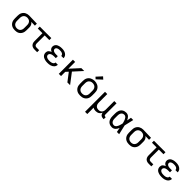

<svg xmlns="http://www.w3.org/2000/svg" viewBox="502 -2775 4995 4995"><g transform="rotate(45 3000.0 -277.0)"><path d="M299 8Q270 8 241 3Q212 -2 185.5 -15Q159 -28 138 -49Q117 -70 103.5 -96.5Q90 -123 85 -152Q80 -181 80 -210V-310Q80 -338 84.5 -366Q89 -394 101.5 -419.5Q114 -445 133 -466Q152 -487 177 -500.5Q202 -514 229 -521Q256 -528 285 -528Q288 -528 292 -528Q296 -528 300 -528L581 -520V-447L446 -450Q462 -439 475 -423Q488 -407 497 -388.5Q506 -370 509 -350Q512 -330 512 -310V-210Q512 -181 507 -152.5Q502 -124 489.5 -98Q477 -72 457 -50.5Q437 -29 411.5 -15.5Q386 -2 357 3Q328 8 299 8ZM299 -65Q317 -65 335.5 -69Q354 -73 370 -82.5Q386 -92 398 -106.5Q410 -121 417 -138Q424 -155 426.5 -173.5Q429 -192 429 -210V-310Q429 -327 427 -344.5Q425 -362 418.5 -378.5Q412 -395 401.5 -409Q391 -423 376.5 -433Q362 -443 345 -448Q328 -453 311 -454L300 -455Q298 -455 295.5 -455Q293 -455 291 -455Q273 -455 255 -450Q237 -445 221.5 -435.5Q206 -426 194.5 -412Q183 -398 175.5 -381Q168 -364 165.5 -346Q163 -328 163 -310V-210Q163 -191 166 -172.5Q169 -154 176.5 -137Q184 -120 197 -105.5Q210 -91 226.5 -82Q243 -73 261.5 -69Q280 -65 299 -65Z M1013 0Q993 0 972 -3.5Q951 -7 932.5 -16Q914 -25 899 -40Q884 -55 875 -74Q866 -93 862.5 -113.5Q859 -134 859 -155V-447H688V-520H1112V-447H941V-155Q941 -139 945 -124Q949 -109 958.5 -97Q968 -85 983 -79.5Q998 -74 1013 -74H1111V0Z M1497 8Q1472 8 1446.5 5.5Q1421 3 1396 -4Q1371 -11 1348 -23Q1325 -35 1307.5 -53.5Q1290 -72 1281 -96.5Q1272 -121 1272 -147Q1272 -168 1278.5 -189.5Q1285 -211 1300 -227Q1315 -243 1334 -253.5Q1353 -264 1373 -271Q1356 -278 1339.5 -288.5Q1323 -299 1311 -313.5Q1299 -328 1293.5 -346.5Q1288 -365 1288 -384Q1288 -408 1296.5 -430.5Q1305 -453 1321 -470.5Q1337 -488 1358.5 -499Q1380 -510 1403 -516.5Q1426 -523 1449.5 -525.5Q1473 -528 1497 -528Q1521 -528 1545 -525.5Q1569 -523 1592 -516Q1615 -509 1636 -496.5Q1657 -484 1673 -466Q1689 -448 1697.5 -425Q1706 -402 1706 -378Q1706 -377 1706 -376.5Q1706 -376 1706 -375H1623Q1623 -375 1623 -375.5Q1623 -376 1623 -376Q1623 -390 1617 -403Q1611 -416 1601 -425Q1591 -434 1578 -440Q1565 -446 1551.5 -449Q1538 -452 1524.5 -453Q1511 -454 1497 -454Q1484 -454 1470.5 -453.5Q1457 -453 1443.5 -450Q1430 -447 1417.5 -442Q1405 -437 1394 -428.5Q1383 -420 1377 -408Q1371 -396 1371 -382Q1371 -368 1377 -355.5Q1383 -343 1394 -334Q1405 -325 1418 -320Q1431 -315 1444.5 -312Q1458 -309 1472 -308Q1486 -307 1500 -307H1564V-234H1500Q1484 -234 1468.5 -232.5Q1453 -231 1437.5 -228Q1422 -225 1407.5 -219Q1393 -213 1381 -203Q1369 -193 1362 -178.5Q1355 -164 1355 -148Q1355 -148 1355 -148Q1355 -148 1355 -148Q1355 -133 1362 -119Q1369 -105 1381 -95.5Q1393 -86 1407 -80Q1421 -74 1436 -71Q1451 -68 1466.5 -67Q1482 -66 1497 -66Q1513 -66 1528 -67Q1543 -68 1558 -71.5Q1573 -75 1587 -81Q1601 -87 1613 -96.5Q1625 -106 1632 -120Q1639 -134 1639 -150Q1639 -150 1639 -150Q1639 -150 1639 -150H1722Q1722 -149 1722 -149Q1722 -149 1722 -148Q1722 -123 1712.5 -98.5Q1703 -74 1685.5 -55.5Q1668 -37 1645.5 -24.5Q1623 -12 1598.5 -4.5Q1574 3 1548.5 5.5Q1523 8 1497 8Z M1907 0V-520H1989V-271L2217 -520H2323L2107 -283L2323 0H2223L2052 -224L1989 -155V0Z M2700 8Q2671 8 2641.5 3Q2612 -2 2586 -15Q2560 -28 2538.5 -49Q2517 -70 2503.5 -96Q2490 -122 2485 -151.5Q2480 -181 2480 -210V-310Q2480 -339 2485 -368.5Q2490 -398 2503.5 -424Q2517 -450 2538.5 -471Q2560 -492 2586.5 -505Q2613 -518 2642 -524.5Q2671 -531 2700 -531Q2729 -531 2758 -524.5Q2787 -518 2813.5 -505Q2840 -492 2861.5 -471Q2883 -450 2896.5 -424Q2910 -398 2915 -368.5Q2920 -339 2920 -310V-210Q2920 -181 2915 -151.5Q2910 -122 2896.5 -96Q2883 -70 2861.5 -49Q2840 -28 2814 -15Q2788 -2 2758.5 3Q2729 8 2700 8ZM2700 -66Q2719 -66 2737.5 -69.5Q2756 -73 2773 -82Q2790 -91 2802.5 -105Q2815 -119 2823 -136.5Q2831 -154 2834 -172.5Q2837 -191 2837 -210V-310Q2837 -329 2834 -348Q2831 -367 2823 -384Q2815 -401 2802 -415.5Q2789 -430 2772 -438.5Q2755 -447 2736 -451Q2717 -455 2698 -455Q2679 -455 2660.5 -451Q2642 -447 2626 -437.5Q2610 -428 2597 -414Q2584 -400 2576.5 -383Q2569 -366 2566 -347.5Q2563 -329 2563 -310V-210Q2563 -191 2566 -172.5Q2569 -154 2577 -136.5Q2585 -119 2597.5 -105Q2610 -91 2627 -82Q2644 -73 2662.5 -69.5Q2681 -66 2700 -66ZM2685 -577 2634 -623 2768 -769 2832 -711Z M3088 215V-520H3171V-210Q3171 -192 3173.5 -173.5Q3176 -155 3183 -138Q3190 -121 3202 -106.5Q3214 -92 3229.5 -82.5Q3245 -73 3263.5 -69.5Q3282 -66 3300 -66Q3318 -66 3336.5 -69.5Q3355 -73 3370.5 -82.5Q3386 -92 3398 -106.5Q3410 -121 3417 -138Q3424 -155 3426.5 -173.5Q3429 -192 3429 -210V-520H3512V-104Q3512 -97 3514.5 -89Q3517 -81 3522.5 -75.5Q3528 -70 3535.5 -68Q3543 -66 3551 -66H3568V8H3551Q3528 8 3506 2.5Q3484 -3 3466.5 -17Q3449 -31 3439.5 -52Q3430 -73 3429 -96Q3420 -72 3404 -51.5Q3388 -31 3366.5 -17.5Q3345 -4 3319.5 2Q3294 8 3268 8Q3242 8 3216.5 2Q3191 -4 3169 -19Q3170 13 3170.5 44.5Q3171 76 3171 107V215Z M3866 8Q3838 8 3811 2Q3784 -4 3760 -18.5Q3736 -33 3718.5 -54.5Q3701 -76 3690.5 -101.5Q3680 -127 3676 -154.5Q3672 -182 3672 -210V-310Q3672 -338 3676 -365.5Q3680 -393 3690.5 -418.5Q3701 -444 3718.5 -465.5Q3736 -487 3760 -501.5Q3784 -516 3811 -522Q3838 -528 3866 -528Q3893 -528 3918.5 -518Q3944 -508 3963 -489.5Q3982 -471 3996.5 -448Q4011 -425 4021 -400Q4027 -430 4032.5 -460Q4038 -490 4043 -520H4126Q4111 -456 4097 -391.5Q4083 -327 4067 -263Q4083 -198 4097.5 -132Q4112 -66 4128 0H4045Q4039 -31 4033.5 -62Q4028 -93 4022 -125Q4012 -99 3998 -75.5Q3984 -52 3964.5 -33Q3945 -14 3919 -3Q3893 8 3866 8ZM3866 -66Q3887 -66 3905.5 -77Q3924 -88 3936.5 -105Q3949 -122 3958 -141.5Q3967 -161 3973.5 -181.5Q3980 -202 3985.5 -222.5Q3991 -243 3995 -263Q3991 -283 3985.5 -303Q3980 -323 3973 -342.5Q3966 -362 3957.5 -381Q3949 -400 3936 -416.5Q3923 -433 3905 -443.5Q3887 -454 3866 -454Q3849 -454 3832 -449.5Q3815 -445 3801.5 -434.5Q3788 -424 3778.5 -409Q3769 -394 3764 -378Q3759 -362 3757 -344.5Q3755 -327 3755 -310V-210Q3755 -193 3757 -175.5Q3759 -158 3764 -142Q3769 -126 3778.5 -111Q3788 -96 3801.5 -85.5Q3815 -75 3832 -70.5Q3849 -66 3866 -66Z M4499 8Q4470 8 4441 3Q4412 -2 4385.5 -15Q4359 -28 4338 -49Q4317 -70 4303.5 -96.5Q4290 -123 4285 -152Q4280 -181 4280 -210V-310Q4280 -338 4284.5 -366Q4289 -394 4301.5 -419.5Q4314 -445 4333 -466Q4352 -487 4377 -500.5Q4402 -514 4429 -521Q4456 -528 4485 -528Q4488 -528 4492 -528Q4496 -528 4500 -528L4781 -520V-447L4646 -450Q4662 -439 4675 -423Q4688 -407 4697 -388.5Q4706 -370 4709 -350Q4712 -330 4712 -310V-210Q4712 -181 4707 -152.5Q4702 -124 4689.5 -98Q4677 -72 4657 -50.5Q4637 -29 4611.5 -15.5Q4586 -2 4557 3Q4528 8 4499 8ZM4499 -65Q4517 -65 4535.5 -69Q4554 -73 4570 -82.5Q4586 -92 4598 -106.5Q4610 -121 4617 -138Q4624 -155 4626.5 -173.5Q4629 -192 4629 -210V-310Q4629 -327 4627 -344.5Q4625 -362 4618.5 -378.5Q4612 -395 4601.5 -409Q4591 -423 4576.5 -433Q4562 -443 4545 -448Q4528 -453 4511 -454L4500 -455Q4498 -455 4495.5 -455Q4493 -455 4491 -455Q4473 -455 4455 -450Q4437 -445 4421.5 -435.5Q4406 -426 4394.5 -412Q4383 -398 4375.5 -381Q4368 -364 4365.5 -346Q4363 -328 4363 -310V-210Q4363 -191 4366 -172.5Q4369 -154 4376.5 -137Q4384 -120 4397 -105.5Q4410 -91 4426.5 -82Q4443 -73 4461.5 -69Q4480 -65 4499 -65Z M5213 0Q5193 0 5172 -3.5Q5151 -7 5132.5 -16Q5114 -25 5099 -40Q5084 -55 5075 -74Q5066 -93 5062.5 -113.5Q5059 -134 5059 -155V-447H4888V-520H5312V-447H5141V-155Q5141 -139 5145 -124Q5149 -109 5158.5 -97Q5168 -85 5183 -79.5Q5198 -74 5213 -74H5311V0Z M5697 8Q5672 8 5646.5 5.5Q5621 3 5596 -4Q5571 -11 5548 -23Q5525 -35 5507.5 -53.5Q5490 -72 5481 -96.5Q5472 -121 5472 -147Q5472 -168 5478.5 -189.5Q5485 -211 5500 -227Q5515 -243 5534 -253.5Q5553 -264 5573 -271Q5556 -278 5539.5 -288.5Q5523 -299 5511 -313.5Q5499 -328 5493.5 -346.5Q5488 -365 5488 -384Q5488 -408 5496.5 -430.5Q5505 -453 5521 -470.5Q5537 -488 5558.5 -499Q5580 -510 5603 -516.5Q5626 -523 5649.5 -525.5Q5673 -528 5697 -528Q5721 -528 5745 -525.5Q5769 -523 5792 -516Q5815 -509 5836 -496.5Q5857 -484 5873 -466Q5889 -448 5897.5 -425Q5906 -402 5906 -378Q5906 -377 5906 -376.5Q5906 -376 5906 -375H5823Q5823 -375 5823 -375.5Q5823 -376 5823 -376Q5823 -390 5817 -403Q5811 -416 5801 -425Q5791 -434 5778 -440Q5765 -446 5751.5 -449Q5738 -452 5724.5 -453Q5711 -454 5697 -454Q5684 -454 5670.5 -453.5Q5657 -453 5643.5 -450Q5630 -447 5617.5 -442Q5605 -437 5594 -428.5Q5583 -420 5577 -408Q5571 -396 5571 -382Q5571 -368 5577 -355.5Q5583 -343 5594 -334Q5605 -325 5618 -320Q5631 -315 5644.5 -312Q5658 -309 5672 -308Q5686 -307 5700 -307H5764V-234H5700Q5684 -234 5668.5 -232.5Q5653 -231 5637.5 -228Q5622 -225 5607.5 -219Q5593 -213 5581 -203Q5569 -193 5562 -178.5Q5555 -164 5555 -148Q5555 -148 5555 -148Q5555 -148 5555 -148Q5555 -133 5562 -119Q5569 -105 5581 -95.5Q5593 -86 5607 -80Q5621 -74 5636 -71Q5651 -68 5666.5 -67Q5682 -66 5697 -66Q5713 -66 5728 -67Q5743 -68 5758 -71.5Q5773 -75 5787 -81Q5801 -87 5813 -96.5Q5825 -106 5832 -120Q5839 -134 5839 -150Q5839 -150 5839 -150Q5839 -150 5839 -150H5922Q5922 -149 5922 -149Q5922 -149 5922 -148Q5922 -123 5912.5 -98.5Q5903 -74 5885.5 -55.5Q5868 -37 5845.5 -24.5Q5823 -12 5798.5 -4.5Q5774 3 5748.5 5.5Q5723 8 5697 8Z"/></g></svg>

Font: Iosevka Custom Extended
Style: Regular
Weight: 400
Width: 7
Monospace: yes
Designer: Belleve Invis
Foundry: Belleve Invis
Version: Version 11.2.4; ttfautohint (v1.8.4)